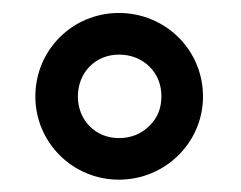

<svg xmlns="http://www.w3.org/2000/svg" viewBox="-20 -809 379 302"><path d="M299.3 -657.2C299.3 -730.5 240.2 -788.6 167 -788.6C94.2 -788.6 35.6 -730.5 35.6 -657.2C35.6 -585 94.2 -526.4 167 -526.4C240.2 -526.4 299.3 -585 299.3 -657.2ZM233.9 -657.2C233.9 -638.7 227.5 -623 214.8 -610.8C201.7 -598.1 186 -591.8 167 -591.8C129.9 -591.8 102.5 -620.1 102.5 -657.2C102.5 -694.8 129.9 -723.1 167 -723.1C186 -723.1 201.7 -716.8 214.8 -704.6C227.5 -691.9 233.9 -676.3 233.9 -657.2Z"/></svg>

Font: Estedad ExtraBold
Style: Regular
Weight: 800
Designer: Amin Abedi
Version: Version 7.3